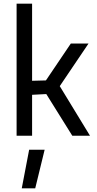

<svg xmlns="http://www.w3.org/2000/svg" viewBox="-20 -736 525 1041"><path d="M98 285 138 76H222L171 285ZM70 0V-716H154V-298L229 -300L364 -500H460L304 -269L468 0H372L231 -226L154 -222V0Z"/></svg>

Font: Cairo Play Medium
Style: Regular
Weight: 500
Version: Version 3.119